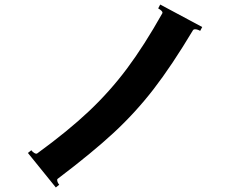

<svg xmlns="http://www.w3.org/2000/svg" viewBox="-20 -773 1040 846"><path d="M232 20Q232 30 241 41L226 53L103 -99L118 -111Q123 -104 131 -99Q139 -94 144 -97Q280 -196 372.5 -283.5Q465 -371 540 -471.5Q615 -572 695 -714L696 -717Q696 -725 677 -736L686 -753L871 -654L862 -637Q850 -644 839 -644Q834 -644 831 -641Q737 -484 657 -380.5Q577 -277 481.5 -188.5Q386 -100 234 15Q232 16 232 20Z"/></svg>

Font: Aoboshi One
Style: Regular
Weight: 400
Designer: IKIMOJI
Foundry: Natsumi Matsuba
Version: Version 1.000; ttfautohint (v1.8.3)